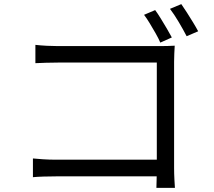

<svg xmlns="http://www.w3.org/2000/svg" viewBox="-20 -874 1040 933"><path d="M734 -825Q746 -809 761 -784.5Q776 -760 790.5 -735.5Q805 -711 815 -692L759 -667Q750 -688 736 -712.5Q722 -737 707.5 -761Q693 -785 680 -802ZM861 -854Q873 -837 888 -813.5Q903 -790 918 -765.5Q933 -741 943 -722L887 -698Q871 -729 848.5 -767Q826 -805 806 -831ZM152 -656Q178 -653 208 -651.5Q238 -650 262 -650H754Q773 -650 793.5 -650.5Q814 -651 829 -652Q828 -635 827 -613.5Q826 -592 826 -574V-58Q826 -31 827.5 -2Q829 27 830 39H740Q740 27 741 2.5Q742 -22 742 -49V-570H263Q235 -570 202.5 -569Q170 -568 152 -567ZM140 -104Q159 -102 189.5 -100Q220 -98 251 -98H787V-17H253Q223 -17 191.5 -16Q160 -15 140 -13Z"/></svg>

Font: Farlight84_Sys_V01
Style: Regular
Weight: 400
Designer: Ryoko NISHIZUKA  (kana, bopomofo & ideographs); Paul D. Hunt (Latin, Greek & Cyrillic); Sandoll Communications , Soo-you
Foundry: Adobe
Version: Version 2.004;October 29, 2024;FontCreator 14.0.0.2814 64-bi